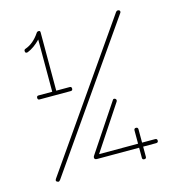

<svg xmlns="http://www.w3.org/2000/svg" viewBox="-95 -696 727 785"><g transform="rotate(-15 268.0 -304.0)"><path d="M429 -3Q429 5 420.5 5Q412 5 412 -3V-46H233Q227 -46 224 -50Q221 -56 226 -63L358 -261Q362 -269 370 -264Q376 -259 372 -252L247 -63H412V-119Q412 -128 420.5 -128Q429 -128 429 -119V-63H484Q493 -63 493 -54.5Q493 -46 484 -46H429ZM202 -342H70Q62 -342 62 -350.5Q62 -359 70 -359H128V-580Q101 -552 73 -541Q62 -538 62 -549Q62 -555 68 -557Q103 -569 129 -608Q132 -613 138.5 -613Q145 -613 145 -606V-359H202Q210 -359 210 -350.5Q210 -342 202 -342ZM57 3Q48 0 48 -4Q48 -8 51 -12L465 -607Q469 -611 472 -611Q482 -611 482 -603Q482 -601 480 -598L66 -3Q62 3 57 3Z"/></g></svg>

Font: Flamenco Light
Style: Regular
Weight: 300
Designer: Luciano Vergara
Foundry: Luciano Vergara
Version: Version 1.003